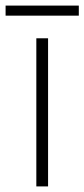

<svg xmlns="http://www.w3.org/2000/svg" viewBox="-42 -667 302 687"><path d="M-22 -611H240V-647H-22ZM88 0H130V-530H88Z"/></svg>

Font: Kathrein 35 Thin
Style: Regular
Weight: 250
Designer: Lazydogs Typefoundry, based on Open Sans by Ascender Corporation
Foundry: Lazydogs Typefoundry
Version: Version 1.003;PS 001.003;hotconv 1.0.88;makeotf.lib2.5.64775